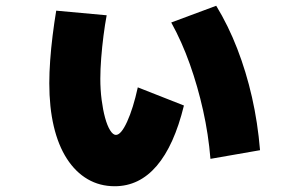

<svg xmlns="http://www.w3.org/2000/svg" viewBox="-20 -599 1040 666"><path d="M378 47Q326 47 284 22.5Q242 -2 212 -48.5Q182 -95 166.5 -161Q151 -227 151 -310Q151 -347 154 -389Q157 -431 162.5 -475.5Q168 -520 175 -562L350 -546Q344 -514 339 -475Q334 -436 331 -397Q328 -358 328 -326Q328 -288 332.5 -253Q337 -218 344.5 -190.5Q352 -163 362 -147Q372 -131 382 -131Q400 -131 421 -177Q442 -223 458 -296L618 -233Q584 -94 523.5 -23.5Q463 47 378 47ZM710 -48Q703 -133 684.5 -216Q666 -299 638.5 -376.5Q611 -454 574 -521L730 -579Q772 -510 803 -430Q834 -350 854 -262Q874 -174 882 -78Z"/></svg>

Font: M PLUS 2 Thin Black
Style: Regular
Weight: 900
Version: Version 1.001